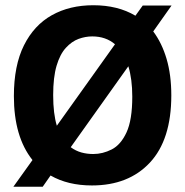

<svg xmlns="http://www.w3.org/2000/svg" viewBox="-20 -697 707 733"><path d="M31 16 104 -86Q33 -175 33 -330Q33 -447 71.5 -524Q110 -601 178 -639Q246 -677 336 -677Q430 -677 497 -637L525 -676H635L565 -577Q598 -533 616 -472Q634 -411 634 -333Q634 -164 552.5 -76.5Q471 11 331 11Q239 11 173 -27L143 16ZM183 -334Q183 -298 186.5 -269Q190 -240 197 -217L419 -528Q384 -558 332 -558Q306 -558 280 -548.5Q254 -539 231.5 -514.5Q209 -490 196 -446Q183 -402 183 -334ZM336 -109Q372 -109 406.5 -126.5Q441 -144 463 -191.5Q485 -239 485 -328Q485 -395 470 -444L250 -135Q269 -121 290.5 -115Q312 -109 336 -109Z"/></svg>

Font: Bricolage Grotesque 48pt Bricolage Grotesque 48pt Regular
Style: Bold
Weight: 700
Designer: Mathieu Triay
Foundry: Atelier Triay
Version: Version 1.000; ttfautohint (v1.8.4.7-5d5b);gftools[0.9.32]